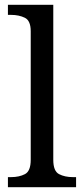

<svg xmlns="http://www.w3.org/2000/svg" viewBox="-20 -780 350 800"><path d="M13 0V-42H26Q60 -42 84 -54.5Q108 -67 108 -114V-650Q108 -694 83.5 -706Q59 -718 26 -718H13V-760H202V-114Q202 -67 226 -54.5Q250 -42 284 -42H297V0Z"/></svg>

Font: Noto Serif Dogra
Style: Regular
Weight: 400
Designer: Ek Type
Foundry: Ek Type
Version: Version 1.005